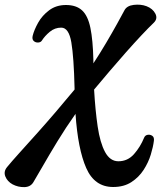

<svg xmlns="http://www.w3.org/2000/svg" viewBox="-90 -539 706 806"><path d="M385 246Q307 246 272 166.5Q237 87 227 -61Q186 -3 151 54.5Q116 112 90 157.5Q64 203 50 226Q38 246 12 246.5Q-14 247 -37 235Q-59 223 -67.5 202Q-76 181 -60 162Q-42 140 -10 104.5Q22 69 62 24.5Q102 -20 143.5 -68.5Q185 -117 223 -163V-169Q220 -299 209.5 -361Q199 -423 167 -423Q140 -423 119 -405.5Q98 -388 86 -369Q81 -361 70 -360.5Q59 -360 51.5 -367Q44 -374 47 -388Q53 -413 70 -443.5Q87 -474 116.5 -496Q146 -518 187 -518Q230 -518 254.5 -495.5Q279 -473 289.5 -422Q300 -371 302 -287V-273Q329 -314 355 -358Q381 -402 401.5 -439Q422 -476 432 -495Q442 -515 471.5 -518.5Q501 -522 525 -513Q551 -503 562 -482Q573 -461 556 -444Q534 -423 503.5 -390.5Q473 -358 438.5 -319Q404 -280 369.5 -239.5Q335 -199 305 -163Q310 -76 320 -8Q330 60 351 99Q372 138 407 138Q446 138 472.5 108Q499 78 515 39Q519 29 529.5 27Q540 25 549 31Q558 37 556 52Q553 77 543 110Q533 143 513 174Q493 205 461.5 225.5Q430 246 385 246Z"/></svg>

Font: Zen Antique Soft
Style: Regular
Weight: 400
Designer: Yoshimichi Ohira
Foundry: Positype
Version: Version 1.001